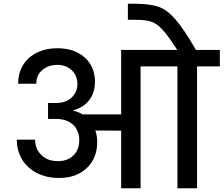

<svg xmlns="http://www.w3.org/2000/svg" viewBox="-20 -1007 1196 1027"><path d="M1156 -740V-652H1034V0H929V-652H732V0H628V-308L490 -309Q500 -280 500 -248Q500 -161 444 -108Q388 -55 296 -55Q230 -55 178.5 -81Q127 -107 98.5 -153.5Q70 -200 70 -260H168Q168 -210 201.5 -177.5Q235 -145 289 -145Q342 -145 373 -176Q404 -207 404 -258Q404 -287 393 -309H391V-314Q359 -371 278 -371H237V-456H278Q333 -456 363.5 -485.5Q394 -515 394 -556Q394 -603 363.5 -631.5Q333 -660 287 -660Q239 -660 206.5 -632.5Q174 -605 174 -559H77Q77 -616 103.5 -659Q130 -702 178 -725.5Q226 -749 287 -749Q377 -749 432.5 -700Q488 -651 488 -570Q488 -513 458 -472.5Q428 -432 371 -417V-415Q399 -409 423 -395H628V-740H928Q880 -815 849.5 -848Q819 -881 789.5 -891Q760 -901 709 -901H664V-987H707Q783 -986 827.5 -971Q872 -956 917.5 -904.5Q963 -853 1028 -740Z"/></svg>

Font: Fz Poppins Med
Style: Regular
Weight: 500
Designer: Ninad Kale (Devanagari), Jonny Pinhorn (Latin)
Foundry: Indian Type Foundry
Version: Vit hóa bi Vntype.Com & FontZin.Com